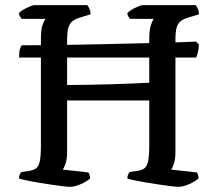

<svg xmlns="http://www.w3.org/2000/svg" viewBox="-20 -724 843 744"><path d="M250.9 0Q244.1 0 224.4 -2.3Q204.7 -4.5 179.5 -8.3Q154.3 -12.1 128.4 -16.4Q102.6 -20.6 82.5 -25Q62.3 -29.4 53.3 -32.4Q53.3 -40 56.3 -46.9Q59.3 -53.8 62.9 -57.6L90.7 -61.4Q107.8 -64.1 118.4 -70.6Q128.9 -77.1 133.7 -97.1Q138.5 -117.1 138.5 -158.6V-572.3Q138.5 -611.2 145.4 -629Q152.3 -646.7 156.3 -651H63.9Q61.9 -655 58.3 -659.1Q54.8 -663.3 52.8 -672.8Q58.3 -679.4 70.4 -686.4Q82.4 -693.5 95 -698.7Q107.5 -704 113.3 -704H318.1Q322.9 -699.2 326.8 -689.8Q330.7 -680.3 330.9 -668.5L288.7 -655.5Q268.9 -649.5 258.3 -639.6Q247.8 -629.7 243.9 -613.2Q240 -596.7 240 -569.3V-394.6Q279 -394.6 323.5 -395.5Q368 -396.4 411.7 -397.5Q455.5 -398.6 493.4 -400.5Q531.4 -402.4 558.3 -403.6V-572.3Q558.3 -607 564.7 -626.8Q571.1 -646.5 576.4 -651H483.7Q480.9 -654.7 477.2 -660.3Q473.6 -665.8 473.4 -672.8Q478.1 -679.1 490.2 -686.3Q502.2 -693.5 514.8 -698.7Q527.3 -704 532.9 -704H738.2Q742.7 -699.2 746.7 -690.1Q750.7 -681 751 -668.5L708.5 -655.5Q690 -650.3 679.1 -641Q668.1 -631.8 664 -615.3Q659.8 -598.8 659.8 -569.3V-133.1Q659.8 -108.8 654.5 -91.6Q649.3 -74.5 642.7 -66.9L742.4 -55.8Q744.2 -54.6 746.6 -48.3Q749 -42 749.2 -32.4Q734.4 -19.6 711.6 -9.8Q688.8 0 670.7 0Q663.9 0 644 -2.4Q624.1 -4.8 598.9 -8.5Q573.6 -12.3 547.8 -16.6Q522 -20.9 501.7 -25.1Q481.4 -29.4 473.4 -32.4Q473.4 -40.2 476.4 -47.2Q479.4 -54.3 482.7 -57.6L510.3 -61.4Q528.1 -64.1 538.5 -71Q549 -77.8 553.6 -98Q558.3 -118.2 558.3 -158.6V-334.7H240V-133.1Q240 -108.8 234.3 -91.2Q228.7 -73.7 222.9 -66.9L322.4 -55.8Q324.4 -53.8 326.7 -46.4Q329.1 -39 329.4 -32.4Q314.4 -19.6 291.3 -9.8Q268.2 0 250.9 0ZM53.9 -501Q53.9 -523.2 57.4 -534.3Q60.9 -545.3 64.9 -548.5Q97.5 -548.5 146.4 -549Q195.3 -549.5 253.4 -550.4Q311.5 -551.3 373.5 -552.7Q435.4 -554.1 494.3 -555.5Q553.2 -556.9 603.6 -558.1Q654 -559.4 689.5 -560.8Q725.1 -562.2 739.4 -563L750.7 -551.4Q750 -531.5 746.6 -519.8Q743.2 -508 740 -501Z"/></svg>

Font: Texturina Medium
Style: Regular
Weight: 500
Designer: Guillermo Torres Carreño
Foundry: Omnibus-Type
Version: Version 1.003